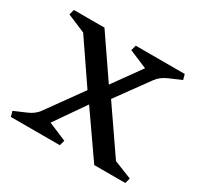

<svg xmlns="http://www.w3.org/2000/svg" viewBox="-106 -573 716 696"><g transform="rotate(30 252.0 -225.0)"><path d="M394 -373 296 -238 424 -52 499 -22 493 0H363L237 -181L149 -54L225 -22L219 0H14L8 -22L57 -43Q86 -55 101 -77L206 -223L88 -396L12 -428L18 -450H146L263 -279L347 -396L271 -428L277 -450H482L488 -428L439 -407Q410 -395 394 -373Z"/></g></svg>

Font: Fenix
Style: Regular
Weight: 400
Designer: Fernando Diaz
Foundry: Fernando Diaz
Version: 004.301